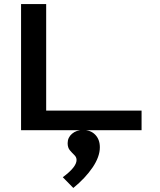

<svg xmlns="http://www.w3.org/2000/svg" viewBox="-20 -643 790 948"><path d="M84 0V-623H208V-97H679V0ZM342 285 290 232Q358 182 358 147Q358 133 347 122.5Q336 112 325 99Q314 86 314 64Q314 36 335.5 17.5Q357 -1 390 -1Q428 -1 450.5 22.5Q473 46 473 84Q473 131 437 184Q401 237 342 285Z"/></svg>

Font: Inconsolata ExtraExpanded
Style: Bold
Weight: 700
Width: 8
Monospace: yes
Designer: Raph Levien, Cyreal, Brenton Simpson
Foundry: Raph Levien, Cyreal, Google
Version: Version 3.100; ttfautohint (v1.8.4.7-5d5b)